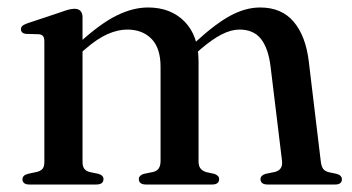

<svg xmlns="http://www.w3.org/2000/svg" viewBox="-20 -493 941 513"><path d="M200.5 -447.5V-60.5Q200.5 -48.5 205.2 -42.2Q210 -36 219 -33.5L243 -28.5Q256.5 -24.5 256.5 -14.5Q256.5 0 237 0H58.5Q49 0 44.5 -3.8Q40 -7.5 40 -14Q40 -19 43.5 -22.8Q47 -26.5 54.5 -28.5L80 -34Q89 -36.5 93.8 -42.2Q98.5 -48 98.5 -60V-382Q98.5 -392 95.2 -396.2Q92 -400.5 84.5 -401.5L49 -402.5Q42 -403.5 39 -406.8Q36 -410 36 -414.5Q36 -420 39.5 -423.5Q43 -427 52.5 -430.5L142.5 -460.5Q156 -465.5 164.2 -467.5Q172.5 -469.5 179 -469.5Q190 -469.5 195.2 -463.5Q200.5 -457.5 200.5 -447.5ZM187.5 -344.5 171 -361 192 -379Q250 -431.5 293 -452.2Q336 -473 375.5 -473Q436.5 -473 473.5 -435Q510.5 -397 510.5 -329V-62Q510.5 -49 516 -42.5Q521.5 -36 531.5 -33L552.5 -28.5Q565.5 -24 565.5 -14.5Q565.5 0 546.5 0H370.5Q351 0 351 -14.5Q351 -24.5 364.5 -28.5L389 -33.5Q399.5 -36 404.2 -43.2Q409 -50.5 409 -63V-314.5Q409 -364.5 384.8 -389.2Q360.5 -414 320 -414Q295 -414 267.2 -401.8Q239.5 -389.5 208 -362ZM497 -344.5 480.5 -361 501 -379.5Q556 -430 596.2 -451.5Q636.5 -473 675 -473Q732.5 -473 764.8 -434.8Q797 -396.5 805 -329L837 -62.5Q838.5 -49 843.2 -42.2Q848 -35.5 858 -33L879.5 -28.5Q886.5 -26.5 890 -22.8Q893.5 -19 893.5 -14Q893.5 -7.5 889.2 -3.8Q885 0 875 0H695.5Q676 0 676 -14.5Q676 -24 689.5 -28.5L714 -33.5Q724.5 -36 729.8 -43.2Q735 -50.5 733.5 -63.5L703 -314.5Q697 -364 677.2 -389Q657.5 -414 620 -414Q597.5 -414 572.2 -401Q547 -388 517 -362.5Z"/></svg>

Font: Fraunces 48pt
Style: Regular
Weight: 400
Version: Version 1.000;[b76b70a41]